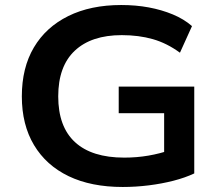

<svg xmlns="http://www.w3.org/2000/svg" viewBox="-20 -735 881 765"><path d="M469 10Q343 10 253.5 -33Q164 -76 115.5 -157Q67 -238 67 -351Q67 -465 115 -546Q163 -627 252 -671Q341 -715 463 -715Q521 -715 572.5 -705.5Q624 -696 668.5 -677.5Q713 -659 745 -631L697 -525Q645 -563 589 -579Q533 -595 465 -595Q344 -595 278 -533Q212 -471 212 -351Q212 -230 279 -168.5Q346 -107 475 -107Q525 -107 571.5 -115Q618 -123 661 -138L634 -90V-284H453V-390H754V-44Q718 -27 671.5 -15Q625 -3 573 3.5Q521 10 469 10Z"/></svg>

Font: Nunito Sans 10pt SemiExpanded
Style: Bold
Weight: 700
Width: 6
Designer: Vernon Adams
Foundry: Vernon Adams
Version: Version 3.101;gftools[0.9.27]